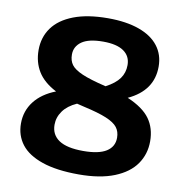

<svg xmlns="http://www.w3.org/2000/svg" viewBox="-84 -829 879 917"><g transform="rotate(10 356.0 -370.5)"><path d="M666.5 -205Q666.5 -143 632.8 -94.5Q599 -46 529.8 -18.2Q460.5 9.5 358 9.5Q250 9.5 180 -14.5Q110 -38.5 77 -81.5Q44 -124.5 44 -182.5Q44 -243.5 79.8 -289.8Q115.5 -336 182.5 -362Q121 -394 93.5 -439Q66 -484 66 -542.5Q66 -604.5 99.5 -651Q133 -697.5 200.5 -723.5Q268 -749.5 367.5 -749.5Q455.5 -749.5 517.8 -727.2Q580 -705 612.2 -663.2Q644.5 -621.5 644.5 -563.5Q644.5 -447 525 -391.5Q601.5 -359 634 -314Q666.5 -269 666.5 -205ZM226.5 -549Q226.5 -519.5 241 -499.8Q255.5 -480 294.5 -463Q333.5 -446 409 -428L411 -427.5Q456.5 -451.5 476.8 -479.8Q497 -508 497 -545Q497 -588.5 463.2 -612Q429.5 -635.5 363.5 -635.5Q293.5 -635.5 260 -612Q226.5 -588.5 226.5 -549ZM508 -194.5Q508 -224.5 492.2 -244.8Q476.5 -265 437.5 -281.2Q398.5 -297.5 326.5 -313.5Q314.5 -316 291.5 -322Q247 -302 225 -271.2Q203 -240.5 203 -204.5Q203 -156 241.5 -130.2Q280 -104.5 359 -104.5Q434.5 -104.5 471.2 -127.8Q508 -151 508 -194.5Z"/></g></svg>

Font: Encode Sans Semi Expanded
Style: Bold
Weight: 700
Width: 6
Designer: Multiple Designers
Foundry: Impallari Type
Version: Version 2.000